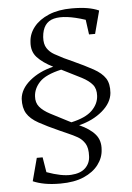

<svg xmlns="http://www.w3.org/2000/svg" viewBox="-54 -741 586 853"><g transform="rotate(-5 238.5 -314.5)"><path d="M181 71Q141 71 111.5 65.5Q82 60 59 50L86 -52H112L123 15Q189 39 231.5 36.5Q274 34 295.5 13Q317 -8 318 -39Q320 -76 307.5 -96Q295 -116 275.5 -127Q256 -138 235 -147L199 -163Q143 -188 107 -208Q71 -228 55.5 -253.5Q40 -279 42 -319Q46 -363 88.5 -398.5Q131 -434 194 -449Q148 -472 123.5 -499Q99 -526 103 -568Q105 -604 129 -634Q153 -664 196 -682Q239 -700 298 -700Q339 -700 368 -695Q397 -690 419 -680L392 -578H365L356 -644Q265 -674 215.5 -661.5Q166 -649 161 -584Q159 -553 171 -534.5Q183 -516 203.5 -504.5Q224 -493 244 -483L279 -467Q336 -441 372 -421Q408 -401 424 -376.5Q440 -352 437 -311Q433 -267 390.5 -231Q348 -195 286 -180Q333 -159 356.5 -131.5Q380 -104 376 -62Q374 -27 351 3.5Q328 34 285.5 52.5Q243 71 181 71ZM253 -196Q317 -210 346 -238.5Q375 -267 377 -303Q379 -334 363.5 -353Q348 -372 316.5 -388.5Q285 -405 240 -427L228 -433Q158 -417 131 -388.5Q104 -360 102 -325Q100 -297 115.5 -278Q131 -259 162.5 -242.5Q194 -226 239 -203Z"/></g></svg>

Font: Ancizar Serif Light
Style: Italic
Weight: 300
Italic angle: -4°
Designer: Cesar Puertas, Viviana Monsalve, Julian Moncada, Julian Prieto, Jose Castro, Felipe Aragon, Mariel Hernandez, Sara Alarc
Version: Version 8.100